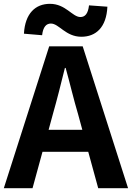

<svg xmlns="http://www.w3.org/2000/svg" viewBox="-24 -983 689 1003"><path d="M401 -791C477 -791 532 -840 537 -948L441 -955C436 -911 420 -894 396 -894C354 -894 319 -963 237 -963C161 -963 107 -913 101 -807L196 -799C201 -843 218 -860 242 -860C284 -860 319 -791 401 -791ZM-4 0H146L198 -190H437L489 0H645L408 -741H233ZM230 -305 252 -386C274 -463 295 -547 315 -628H319C341 -549 361 -463 384 -386L406 -305Z"/></svg>

Font: Noto Sans Mono CJK SC
Style: Bold
Weight: 700
Designer: Ryoko NISHIZUKA 西塚涼子 (kana, bopomofo & ideographs); Paul D. Hunt (Latin, Greek & Cyrillic); Sandoll Communications 산돌커뮤니
Foundry: Adobe
Version: Version 2.004;hotconv 1.0.118;makeotfexe 2.5.65603